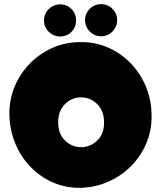

<svg xmlns="http://www.w3.org/2000/svg" viewBox="-20 -900 772 921"><path d="M366 1Q297 2 236 -24Q175 -50 128 -98Q81 -146 54 -210Q27 -274 25 -349Q24 -421 50 -484Q76 -547 123 -595Q170 -643 232 -670.5Q294 -698 366 -698Q435 -699 496 -673Q557 -647 604 -599.5Q651 -552 678.5 -488Q706 -424 707 -349Q709 -277 682.5 -214Q656 -151 609 -103.5Q562 -56 499.5 -28.5Q437 -1 366 1ZM369 -194Q413 -194 446.5 -226Q480 -258 479 -313Q479 -369 446 -401Q413 -433 369 -433Q325 -433 292 -401Q259 -369 259 -313Q259 -258 292 -226Q325 -194 369 -194ZM465 -726Q433 -726 410.5 -749Q388 -772 388 -803Q388 -835 410.5 -857.5Q433 -880 465 -880Q497 -880 519.5 -857.5Q542 -835 542 -803Q542 -772 519.5 -749Q497 -726 465 -726ZM269 -725Q237 -725 214 -747.5Q191 -770 191 -802Q191 -834 214 -856.5Q237 -879 269 -879Q301 -879 323 -856.5Q345 -834 345 -802Q345 -770 323 -747.5Q301 -725 269 -725Z"/></svg>

Font: Cherry Bomb One
Style: Regular
Weight: 400
Designer: satsuyako
Foundry: satsuyako
Version: Version 4.100; ttfautohint (v1.8.3)